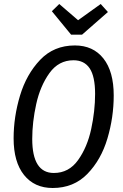

<svg xmlns="http://www.w3.org/2000/svg" viewBox="-20 -927 614 959"><path d="M548 -450Q548 -341 516.5 -235Q485 -129 416.5 -58.5Q348 12 243 12Q152 12 100 -53Q48 -118 48 -236Q48 -343 80 -449.5Q112 -556 180.5 -628Q249 -700 354 -700Q445 -700 496.5 -635Q548 -570 548 -450ZM141 -233Q141 -63 249 -63Q324 -63 370 -127.5Q416 -192 435.5 -282.5Q455 -373 455 -458Q455 -545 428 -585.5Q401 -626 347 -626Q273 -626 227 -562Q181 -498 161 -407.5Q141 -317 141 -233ZM483 -907 519 -867 390 -754H335L239 -871L276 -907L370 -826Z"/></svg>

Font: Fira Sans Extra Condensed
Style: Italic
Weight: 400
Width: 3
Italic angle: -8°
Designer: Carrois Corporate & Edenspiekermann AG
Foundry: Carrois Corporate GbR & Edenspiekermann AG
Version: Version 4.203